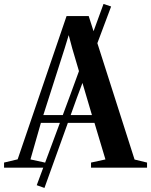

<svg xmlns="http://www.w3.org/2000/svg" viewBox="-54 -826 744 946"><path d="M127 86.5 292.5 -359 456 -806.5 493.5 -794 325.5 -346 165 100ZM33 -41 274 -747H383L609 -40L670.5 -25V0H394.5V-25L465.5 -40.5L411.5 -220.5H147.5L96 -40.5L167.5 -25V0H-34V-25ZM399 -259 302 -587.5 284.5 -653 264.5 -587.5 159.5 -259Z"/></svg>

Font: Merriweather 120pt SemiBold
Style: Regular
Weight: 600
Version: Version 2.100